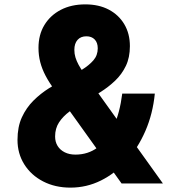

<svg xmlns="http://www.w3.org/2000/svg" viewBox="-20 -839 790 878"><path d="M302 19Q232 19 177 -9.5Q122 -38 91 -87.5Q60 -137 60 -199Q60 -259 80 -302.5Q100 -346 132.5 -378.5Q165 -411 204 -435.5Q243 -460 282.5 -480Q322 -500 354.5 -520Q387 -540 407 -563Q427 -586 427 -618Q427 -644 413 -658.5Q399 -673 375 -673Q349 -673 334.5 -656.5Q320 -640 320 -611Q320 -593 325 -576.5Q330 -560 339.5 -542.5Q349 -525 364 -504L725 0H536L231 -426Q205 -461 188.5 -492.5Q172 -524 164 -555Q156 -586 156 -620Q156 -680 183 -724.5Q210 -769 258 -794Q306 -819 370 -819Q432 -819 477.5 -795Q523 -771 548.5 -728Q574 -685 574 -628Q574 -576 555.5 -537.5Q537 -499 506.5 -470Q476 -441 439.5 -418Q403 -395 366 -373.5Q329 -352 298.5 -329.5Q268 -307 250 -279.5Q232 -252 232 -215Q232 -190 243.5 -171.5Q255 -153 276 -142.5Q297 -132 325 -132Q383 -132 427 -165Q471 -198 499.5 -260.5Q528 -323 539 -411H688Q679 -319 645 -240.5Q611 -162 559 -104Q507 -46 441.5 -13.5Q376 19 302 19Z"/></svg>

Font: Martian Mono SemiExpanded
Style: Bold
Weight: 700
Width: 6
Designer: Roman Shamin
Foundry: Evil Martians
Version: Version 1.000